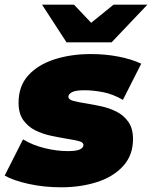

<svg xmlns="http://www.w3.org/2000/svg" viewBox="-37 -787 647 817"><path d="M223 10Q150 10 84.5 -4.5Q19 -19 -17 -40L61 -194Q102 -169 153.5 -156.5Q205 -144 251 -144Q289 -144 303.5 -151.5Q318 -159 318 -170Q318 -182 297 -187Q276 -192 245 -197Q215 -202 179.5 -209.5Q144 -217 113 -232.5Q82 -248 62 -276Q42 -304 42 -350Q42 -421 83.5 -466.5Q125 -512 195 -534.5Q265 -557 350 -557Q410 -557 465.5 -546.5Q521 -536 564 -516L486 -362Q443 -387 400.5 -395Q358 -403 323 -403Q284 -403 269 -394.5Q254 -386 254 -376Q254 -363 275.5 -357.5Q297 -352 329 -347Q360 -342 394.5 -334.5Q429 -327 459.5 -311.5Q490 -296 509.5 -268Q529 -240 529 -195Q529 -127 487.5 -81Q446 -35 376.5 -12.5Q307 10 223 10ZM246 -607 142 -767H278L351 -690L446 -767H590L438 -607Z"/></svg>

Font: Montserrat Black
Style: Italic
Weight: 900
Italic angle: -11.3°
Designer: Julieta Ulanovsky
Foundry: Julieta Ulanovsky
Version: Version 9.000; ttfautohint (v1.8.4.7-5d5b)